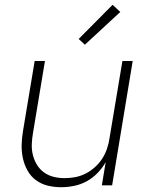

<svg xmlns="http://www.w3.org/2000/svg" viewBox="-20 -775 640 803"><path d="M236 8Q207 8 180 1.5Q153 -5 131 -21Q109 -37 95.5 -61Q82 -85 76 -112Q70 -139 70.5 -168Q71 -197 76 -226L125 -520H168L118 -219Q114 -196 113 -172.5Q112 -149 117.5 -127Q123 -105 134.5 -86Q146 -67 164 -54Q182 -41 204 -35.5Q226 -30 250 -30Q272 -30 294 -34Q316 -38 337 -48.5Q358 -59 376.5 -75.5Q395 -92 407.5 -111.5Q420 -131 427.5 -153Q435 -175 438 -197L492 -520H535L449 0H406L422 -97Q408 -72 387.5 -51Q367 -30 342 -16.5Q317 -3 289.5 2.5Q262 8 236 8ZM335 -588 309 -612 451 -755 483 -725Z"/></svg>

Font: Iosevka Aile XLt Obl
Style: Regular
Weight: 200
Italic angle: -9°
Designer: Belleve Invis
Foundry: Belleve Invis
Version: Version 31.1.0; ttfautohint (v1.8.4)